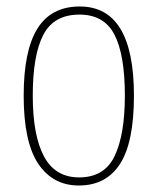

<svg xmlns="http://www.w3.org/2000/svg" viewBox="-20 -562 486 592"><path d="M223 10Q143 10 98 -57Q53 -124 53 -267Q53 -406 95.5 -474Q138 -542 226 -542Q393 -542 393 -267Q393 -123 350 -56.5Q307 10 223 10ZM224 -15Q302 -15 333.5 -81Q365 -147 365 -267Q365 -393 333 -455Q301 -517 225 -517Q146 -517 113.5 -454.5Q81 -392 81 -267Q81 -145 115.5 -80Q150 -15 224 -15Z"/></svg>

Font: Noto Serif Sinhala Condensed Thin
Style: Regular
Weight: 100
Width: 3
Designer: Jelle Bosma - Monotype Design Team
Foundry: Monotype Imaging Inc.
Version: Version 2.007; ttfautohint (v1.8.4.7-5d5b)